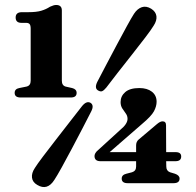

<svg xmlns="http://www.w3.org/2000/svg" viewBox="-20 -738 788 773"><path d="M66.5 -646Q43 -646 43 -667.5Q43 -689 68.5 -689H95Q127 -689 146.2 -694.8Q165.5 -700.5 181.5 -711Q196.5 -718 206 -718Q229 -718 229 -696V-413Q229 -394 244 -389.5L270.5 -383.5Q288.5 -379 288.5 -364Q288.5 -345.5 265 -345.5H63Q39 -345.5 39 -364Q39 -380 57.5 -383.5L87 -389.5Q103.5 -393.5 103.5 -413V-622.5Q103.5 -636 99.2 -641Q95 -646 85 -646ZM528 -152.5Q528 -167.5 538 -176L612 -238.5Q625 -249.5 634.5 -249.5Q648.5 -249.5 648.5 -233.5L649 -125.5H687Q709.5 -125.5 709.5 -108Q709.5 -89 686.5 -89H649L649.5 -67.5Q649.5 -50 664.5 -44.5L684.5 -38.5Q703 -32 703 -19Q703 -0.5 678.5 -0.5H494Q470 -0.5 470 -19Q470 -34 488.5 -38.5L511.5 -44.5Q528 -49.5 528 -67.5V-89H384.5Q360.5 -89 360.5 -110Q360.5 -115 364 -121.5Q367.5 -128 377.5 -136L464 -215Q493.5 -239 493.5 -259.5Q493.5 -271.5 486.5 -281Q479.5 -290.5 472.5 -301.2Q465.5 -312 465.5 -327Q465.5 -351 484.2 -367.2Q503 -383.5 541 -383.5Q572.5 -383.5 591.5 -368.8Q610.5 -354 610.5 -328.5Q610.5 -310 599.8 -290Q589 -270 552 -239L421.5 -125.5H528ZM408 -385.5Q398.5 -374 391.5 -371Q384.5 -368 374.5 -374Q359.5 -383 371.5 -408Q385 -434 406 -474Q427 -514 449.5 -556.2Q472 -598.5 490.8 -632.8Q509.5 -667 519.5 -682.5Q533 -703 550.8 -709Q568.5 -715 588.5 -703Q607.5 -691 609.8 -673Q612 -655 598.5 -634.5Q589.5 -619.5 565.8 -588.2Q542 -557 512.2 -519.2Q482.5 -481.5 454.2 -445.5Q426 -409.5 408 -385.5ZM310.5 -311Q328.5 -333 344.5 -324Q360 -314 347 -289Q333.5 -262.5 312.8 -222.5Q292 -182.5 269.5 -140Q247 -97.5 228 -63.2Q209 -29 199 -14Q170.5 31 130 6.5Q111 -4.5 108.8 -22.8Q106.5 -41 120.5 -62Q129.5 -76.5 153.2 -108Q177 -139.5 206.8 -177.8Q236.5 -216 264.5 -252Q292.5 -288 310.5 -311Z"/></svg>

Font: Fraunces 72pt S050
Style: Bold
Weight: 700
Version: Version 1.000; ttfautohint (v1.8.3)